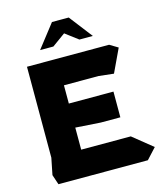

<svg xmlns="http://www.w3.org/2000/svg" viewBox="-132 -1020 952 1118"><g transform="rotate(-15 344.0 -461.0)"><path d="M80 0 60 -60 80 -160V-708H575L625 -678L559 -538L469 -548H260V-438H529V-283H411L260 -293V-160H559L678 -64L619 0ZM179 -782 288 -922H389L497 -782H416L339 -840L259 -782Z"/></g></svg>

Font: Rowdies
Style: Regular
Weight: 400
Designer: Jaikishan Patel
Version: Version 1.000; ttfautohint (v1.8.3)